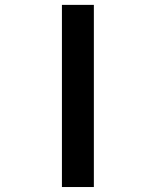

<svg xmlns="http://www.w3.org/2000/svg" viewBox="-20 -752 626 772"><path d="M357.4 0H229V-732.4H357.4Z"/></svg>

Font: Cascadia Mono
Style: Regular
Weight: 400
Monospace: yes
Designer: Aaron Bell
Foundry: Saja Typeworks
Version: Version 2404.023